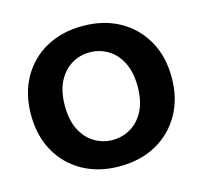

<svg xmlns="http://www.w3.org/2000/svg" viewBox="-101 -792 966 915"><g transform="rotate(-15 382.0 -334.0)"><path d="M381 12Q279 12 201 -31Q123 -74 79 -152Q35 -230 35 -334Q35 -438 79 -516Q123 -594 201 -637Q279 -680 381 -680Q484 -680 562 -637Q640 -594 684.5 -516Q729 -438 729 -334Q729 -230 684.5 -152Q640 -74 562 -31Q484 12 381 12ZM381 -118Q430 -118 471 -142.5Q512 -167 536.5 -215Q561 -263 561 -334Q561 -405 536.5 -453Q512 -501 471 -525.5Q430 -550 381 -550Q333 -550 292 -525.5Q251 -501 226.5 -453Q202 -405 202 -334Q202 -263 226.5 -215Q251 -167 292 -142.5Q333 -118 381 -118Z"/></g></svg>

Font: Atkinson Hyperlegible
Style: Bold
Weight: 700
Designer: Elliott Scott, Megan Eiswerth, Linus Boman, Theodore Petrosky
Foundry: Braille Institute
Version: Version 1.006; ttfautohint (v1.8.3)